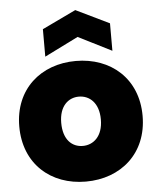

<svg xmlns="http://www.w3.org/2000/svg" viewBox="-56 -857 748 912"><g transform="rotate(-5 318.0 -401.0)"><path d="M496 -732 337 -809 176 -732V-601L337 -681L496 -601ZM317 7C484 7 612 -102 612 -281C612 -459 485 -568 318 -568C151 -568 24 -459 24 -281C24 -102 150 7 317 7ZM317 -163C266 -163 224 -200 224 -281C224 -361 268 -398 318 -398C368 -398 413 -361 413 -281C413 -200 367 -163 317 -163Z"/></g></svg>

Font: Poppins STUK1
Style: Regular
Weight: 400
Designer: Jonny Pinhorn (original), Sammy Jo Hughes (modified version)
Foundry: Type Mafia
Version: Version 1.002;hotconv 1.0.109;makeotfexe 2.5.65596